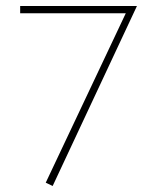

<svg xmlns="http://www.w3.org/2000/svg" viewBox="-20 -480 513 638"><path d="M435 -460 155 138 132 127 398 -436H47V-460Z"/></svg>

Font: Ysabeau SC Extralight
Style: Regular
Weight: 200
Designer: Christian Thalmann (Catharsis Fonts)
Version: Version 0.003